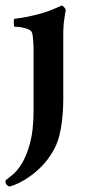

<svg xmlns="http://www.w3.org/2000/svg" viewBox="-34 -462 319 704"><path d="M89 -275Q89 -279 89 -288.5Q89 -298 88 -309Q87 -320 86 -330Q85 -340 82 -345Q79 -351 70 -354.5Q61 -358 50.5 -360.5Q40 -363 31 -363.5Q22 -364 19 -364Q17 -366 16.5 -378.5Q16 -391 19 -393Q44 -396 68.5 -401Q93 -406 116 -412.5Q139 -419 158.5 -427Q178 -435 193 -442Q198 -440 202.5 -434Q207 -428 207 -425Q206 -422 205 -414Q204 -406 202.5 -397Q201 -388 200 -379Q199 -370 199 -365Q198 -353 198 -335Q198 -317 198 -313V-99Q198 -41 189 10.5Q180 62 157 98Q141 125 119.5 147Q98 169 76 184.5Q54 200 34 209.5Q14 219 0 222Q-12 217 -14 206Q-14 204 -14 202Q-14 200 -13 199Q-4 192 13 178Q30 164 47 136Q64 108 76.5 61.5Q89 15 89 -56Z"/></svg>

Font: Vermiglione SemiBold
Style: Regular
Weight: 600
Version: Version 1.000